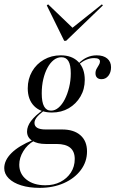

<svg xmlns="http://www.w3.org/2000/svg" viewBox="-48 -684 541 896"><path d="M137.1 192.7Q87.9 192.7 50.8 181Q13.7 169.4 -7.3 148.4Q-28.2 127.4 -28.2 100.8Q-28.2 63.7 6 29.8Q40.3 -4 105.6 -30.6L110.5 -26.6Q79.8 -9.7 60.9 21.4Q41.9 52.4 41.9 84.7Q41.9 127.4 75.4 154Q108.9 180.6 163.7 180.6Q203.2 180.6 233.9 164.9Q264.5 149.2 282.7 121.4Q300.8 93.5 300.8 58.1Q300.8 22.6 279.4 5.2Q258.1 -12.1 216.1 -12.1H166.1Q125.8 -12.1 102 -27.4Q78.2 -42.7 78.2 -70.2Q78.2 -94.4 96.8 -119.4Q115.3 -144.4 154 -171.8L158.1 -168.5Q132.3 -148.4 122.6 -135.5Q112.9 -122.6 112.9 -110.5Q112.9 -95.2 125.8 -87.5Q138.7 -79.8 165.3 -79.8H241.9Q296.8 -79.8 327.4 -52.8Q358.1 -25.8 358.1 22.6Q358.1 71 329 109.7Q300 148.4 250 170.6Q200 192.7 137.1 192.7ZM194.4 -158.9Q141.1 -158.9 111.3 -189.1Q81.5 -219.4 81.5 -271.8Q81.5 -315.3 101.6 -350.4Q121.8 -385.5 156.9 -405.6Q191.9 -425.8 235.5 -425.8Q287.9 -425.8 317.7 -395.2Q347.6 -364.5 347.6 -311.3Q347.6 -267.7 327.4 -233.5Q307.3 -199.2 273 -179Q238.7 -158.9 194.4 -158.9ZM190.3 -167.7Q208.9 -167.7 225.4 -181.9Q241.9 -196 254.4 -220.6Q266.9 -245.2 274.6 -276.6Q282.3 -308.1 282.3 -341.9Q282.3 -380.6 271.4 -398.8Q260.5 -416.9 238.7 -416.9Q219.4 -416.9 202.8 -404Q186.3 -391.1 173.8 -368.1Q161.3 -345.2 154 -314.5Q146.8 -283.9 146.8 -248.4Q146.8 -207.3 157.7 -187.5Q168.5 -167.7 190.3 -167.7ZM425.8 -314.5Q412.1 -314.5 404.8 -321.8Q397.6 -329 397.6 -341.9Q397.6 -354 403.2 -363.7Q408.9 -373.4 413.7 -381.5Q418.5 -389.5 418.5 -396.8Q418.5 -404.8 411.7 -408.9Q404.8 -412.9 391.1 -412.9Q372.6 -412.9 354.4 -405.2Q336.3 -397.6 319.4 -382.3L316.9 -386.3Q336.3 -406.5 357.7 -416.1Q379 -425.8 403.2 -425.8Q434.7 -425.8 452.4 -410.9Q470.2 -396 470.2 -370.2Q470.2 -346 457.7 -330.2Q445.2 -314.5 425.8 -314.5ZM427.4 -663.7 432.3 -658.9 260.5 -493.5H251.6L170.2 -658.9L176.6 -663.7L300.8 -544.4L280.6 -546.8Z"/></svg>

Font: Playfair 144pt Light
Style: Italic
Weight: 300
Italic angle: -15.6°
Designer: Claus Eggers Sørensen
Foundry: Claus Eggers Sørensen
Version: Version 2.001;gftools[0.9.30]